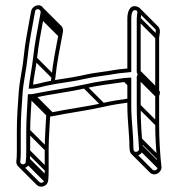

<svg xmlns="http://www.w3.org/2000/svg" viewBox="-20 -668 679 735"><path d="M506.5 -384.1C506.2 -380.2 505.1 -377.9 503.5 -374.8V-263C503.5 -215.2 506.2 -175.7 510 -132.3C511 -121.1 511.5 -112.6 511.5 -107V-106.6L512.5 -97.6C512 -84.9 491.5 -82.2 491.5 -95V-95.4L490.5 -104.4C490.4 -158.5 482.5 -207.2 482.5 -263L482.5 -371L457.2 -369.5C405.5 -362.4 353.5 -356.5 302.3 -344.3C241.5 -330.5 167.4 -321.4 106.6 -308.4C101.3 -307.2 98.4 -307.5 94 -307.5L86.8 -307.5C84.7 -259.5 80.5 -214.6 80.5 -167V-89C80.5 -67.8 79.9 -61.6 78.5 -47.8C76.8 -34.1 55.9 -37.6 57.5 -50.1C58.9 -62.8 59.5 -69.7 59.5 -89V-167C59.5 -215.5 62.9 -262.7 66.5 -311.5C69.9 -359.3 80.8 -398.8 85.5 -447.3C90.7 -502.1 102.1 -556.2 111.4 -608.7L114.3 -624.2C117.1 -638.9 137.5 -633.4 135.6 -620.2L132.6 -604.4C123 -553.2 112.8 -501.1 106.5 -444.9C102.5 -408.2 93.5 -366.5 89.7 -328.5H98C116.4 -328.5 139.7 -335.8 156.7 -339.7C198.2 -349.3 256.1 -354.8 297.7 -364.7C323.8 -370.6 350.8 -375.4 377.9 -378.6C406.4 -381.9 426.7 -387.5 455.6 -389.5L482.5 -392.2V-596C482.5 -611.7 485.4 -632.5 499.6 -628.8C510.7 -625.8 503.5 -617.8 503.5 -596V-391.2C504.6 -389.1 505.9 -386.1 506.5 -384.1ZM518.5 -263V-371.3C520 -375 521.5 -380.3 521.5 -385V-385.9C520.7 -389.4 520.4 -390.5 518.5 -394.7V-596C518.5 -606 527 -625 514.9 -637.1C511.9 -640 508 -642 503.4 -643.2C475.5 -650.7 467.5 -621.2 467.5 -596V-405.8L454.4 -404.5C424.4 -402.3 403.2 -396.7 376.1 -393.5C348.6 -390.2 320.9 -385.5 294.3 -379.3C253.9 -369.8 196.6 -364.2 153.3 -354.3C138.3 -350.9 122.5 -345.9 106.4 -344C110.1 -375.1 117.9 -411.2 121.5 -443.1C127.6 -499 137.7 -550 147.4 -601.6L150.4 -617.8C151.7 -624.5 149.9 -630.8 146.4 -636.4C133 -658.1 104.6 -645.7 99.7 -627.7L96.6 -611.3C87.4 -559 75.9 -504.7 70.5 -448.7C66.1 -401.8 55 -362.1 51.5 -312.5C47.9 -263.8 44.5 -216.1 44.5 -167V-89C44.5 -69.9 44 -64.3 42.6 -51.9C41.6 -43.8 44.2 -36.5 49.1 -31.6C65.2 -15.5 91.1 -27.1 93.5 -46.2L94.5 -56.2C95.2 -63.5 95.5 -74.2 95.5 -89V-167C95.5 -209.3 99 -248.7 101.2 -292.7C102.5 -292.8 106.9 -293.2 109.3 -293.6C169.6 -307 243.3 -315.5 305.7 -329.7C355.8 -341.6 405.4 -346.4 458.8 -354.5L467.5 -355L467.5 -263C467.5 -205.8 475.5 -155.5 475.5 -104V-103.6L476.5 -95C478.5 -59 527.5 -68.8 527.5 -98V-98.4C521.5 -151.4 518.5 -205.1 518.5 -263ZM80.7 -41.7 151.4 29 162 18.4 91.3 -52.3ZM81.7 -51.7 152.4 19 163 8.4 92.3 -62.3ZM82.7 -83.7 153.4 -13 164 -23.6 93.3 -94.3ZM82.7 -161.7 153.4 -91 164 -101.6 93.3 -172.3ZM88.7 -294.7 159.4 -224 170 -234.6 99.3 -305.3ZM102.7 -295.7 173.4 -225 184 -235.6 113.3 -306.3ZM298.7 -331.7 369.4 -261 380 -271.6 309.3 -342.3ZM452.7 -356.7 469.7 -339.7 480.3 -350.3 463.3 -367.3ZM514.7 -92.7 585.4 -22 596 -32.6 525.3 -103.3ZM513.7 -101.7 584.4 -31 595 -41.6 524.3 -112.3ZM512.2 -127.7 582.9 -57 593.5 -67.6 522.8 -138.3ZM505.7 -257.7 576.4 -187 587 -197.6 516.3 -268.3ZM505.7 -367.7 576.4 -297 587 -307.6 516.3 -378.3ZM505.7 -590.7 576.4 -520 587 -530.6 516.3 -601.3ZM108.7 -438.7 179.4 -368 190 -378.6 119.3 -449.3ZM134.7 -597.7 205.4 -527 216 -537.6 145.3 -608.3ZM137.7 -613.7 208.4 -543 219 -553.6 148.3 -624.3ZM134.7 -627.2 204.8 -557.1C206.6 -553.5 206.7 -551.9 206.3 -549.5L203.3 -533.7C193.7 -482.5 182.9 -430.5 177.2 -374.2C176.6 -367.7 175.3 -360.4 174.2 -353.4L189 -351C190.1 -358.4 191.4 -365.1 192.2 -372.4C197.8 -428.4 208.4 -479.2 218.1 -530.9L221.1 -547.1C222.2 -554.3 220.2 -560.6 216.7 -566.5L145.3 -637.8ZM504.3 -626.5 575 -555.8C578.3 -552.5 574.2 -543.1 574.2 -525.3L574.2 -340.4L516.3 -398.3L505.7 -387.7L589.2 -304.2L589.2 -525.3C589.2 -529.6 597.7 -554.3 585.6 -566.3L514.9 -637.1ZM574.2 -304.1V-192.3C574.2 -144.5 576.9 -105 580.7 -61.6C581.7 -50.4 582.2 -41.9 582.2 -36.3V-35.9L583.2 -26.9C584.2 -18.1 570.5 -12.1 564.3 -18.3L493.6 -89L483 -78.4L553.7 -7.7C570.9 9.5 598.2 -6.8 598.2 -27.3V-27.7C592.3 -80.7 589.2 -134.4 589.2 -192.3V-300.6C590.8 -304.3 592.2 -309.6 592.2 -314.3V-317.4L519.3 -390.3L508.7 -379.7L577 -311.4C576.2 -307.9 575.5 -306.7 574.2 -304.1ZM474 -291.1C440.2 -286.5 406.5 -281.3 373 -273.6C312.2 -259.5 238.1 -250.6 177.3 -237.7C172 -236.5 169.1 -236.8 164.7 -236.8L157.5 -236.8C155.3 -188.9 151.2 -143.8 151.2 -96.3V-18.3C151.2 2.9 150.6 9.1 149.3 22.9C148.3 30.5 137.1 35.2 130.4 28.5L59.7 -42.2L49.1 -31.6L119.8 39.1C135.9 55.2 161.8 43.6 164.2 24.5L165.2 14.5C165.9 7.3 166.2 -3.5 166.2 -18.3V-96.3C166.2 -138.6 169.7 -178 171.9 -222C173.2 -222.1 177.6 -222.5 180 -222.9C240.4 -235.6 314 -244.8 376.4 -259C409.2 -266.8 442.3 -271.6 476 -276.2Z"/></svg>

Font: CiSf OpenHand
Style: Gls
Weight: 400
Foundry: Cannot Into Space Fonts
Version: Version 0.7892